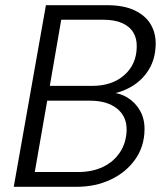

<svg xmlns="http://www.w3.org/2000/svg" viewBox="-20 -720 635 740"><path d="M33 0 157 -700H392Q458 -700 500 -679.5Q542 -659 561.5 -625Q581 -591 580 -549Q579 -493 553.5 -451.5Q528 -410 484.5 -385Q441 -360 385 -354L399 -364Q440 -363 471 -344Q502 -325 520 -293Q538 -261 537 -219Q536 -155 501 -105.5Q466 -56 407 -28Q348 0 275 0ZM114 -57H281Q336 -57 377.5 -77Q419 -97 443 -134Q467 -171 468 -219Q469 -271 431 -301.5Q393 -332 326 -332H162ZM172 -389H335Q412 -389 459 -430.5Q506 -472 507 -539Q508 -571 494 -594.5Q480 -618 451 -631Q422 -644 376 -644H216Z"/></svg>

Font: DM Sans 20pt Light
Style: Italic
Weight: 300
Italic angle: -10°
Version: Version 4.004;gftools[0.9.30]